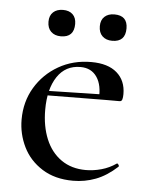

<svg xmlns="http://www.w3.org/2000/svg" viewBox="-46 -601 503 652"><g transform="rotate(5 205.5 -275.5)"><path d="M227 12Q165 12 121.5 -15.5Q78 -43 56.5 -87Q35 -131 35 -180Q35 -241 64 -289.5Q93 -338 142.5 -366.5Q192 -395 254 -395Q311 -395 341.5 -368.5Q372 -342 372 -296Q372 -285 370 -278Q368 -271 361 -271H290Q294 -319 275 -347Q256 -375 219 -375Q168 -375 140 -333Q112 -291 112 -220Q112 -164 130 -120.5Q148 -77 183 -52.5Q218 -28 267 -28Q293 -28 320 -35.5Q347 -43 370 -59Q372 -61 375.5 -56.5Q379 -52 377 -49Q341 -16 304 -2Q267 12 227 12ZM89 -269 88 -284 313 -289V-271ZM143 -473Q122 -473 109.5 -485Q97 -497 97 -519Q97 -540 109.5 -551.5Q122 -563 143 -563Q164 -563 176 -551.5Q188 -540 188 -519Q188 -473 143 -473ZM318 -473Q297 -473 284.5 -485Q272 -497 272 -519Q272 -540 284.5 -551.5Q297 -563 318 -563Q363 -563 363 -519Q363 -473 318 -473Z"/></g></svg>

Font: Cormorant Medium
Style: Regular
Weight: 500
Designer: Christian Thalmann (Catharsis Fonts)
Foundry: Catharsis Fonts
Version: Version 4.000